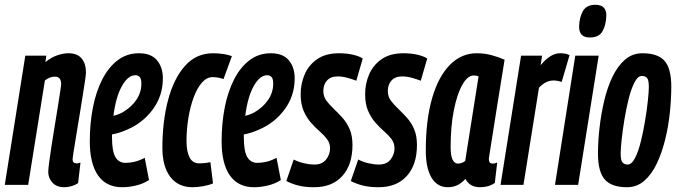

<svg xmlns="http://www.w3.org/2000/svg" viewBox="-32 -774 2842 804"><path d="M74 -541H162L158 -514Q183 -534 208 -542.5Q233 -551 255 -551Q292 -551 310 -529Q328 -507 328 -470Q328 -463 324 -435.5Q320 -408 313.5 -368Q307 -328 300 -284.5Q293 -241 286.5 -202.5Q280 -164 276 -137.5Q272 -111 272 -106Q272 -90 289 -90Q292 -90 296 -90.5Q300 -91 305 -93L295 -7Q283 1 267.5 5.5Q252 10 237 10Q205 10 187.5 -9.5Q170 -29 170 -54Q170 -66 174 -95.5Q178 -125 184 -164.5Q190 -204 197 -246Q204 -288 210 -326Q216 -364 220 -390Q224 -416 224 -422Q224 -435 218.5 -444Q213 -453 197 -453Q176 -453 156 -437L86 0H-12Z M592 -20Q567 -4 537 3Q507 10 480 10Q413 10 378.5 -39.5Q344 -89 344 -182Q344 -257 357 -323.5Q370 -390 396 -441Q422 -492 460.5 -521.5Q499 -551 550 -551Q601 -551 625.5 -521.5Q650 -492 650 -446Q650 -373 608 -316Q566 -259 500 -231Q469 -217 437 -211Q437 -206 437 -200Q437 -140 451.5 -116Q466 -92 493 -92Q511 -92 531 -96.5Q551 -101 574 -113ZM535 -459Q504 -459 478.5 -413.5Q453 -368 443 -289Q464 -294 482 -304Q518 -325 539 -356Q560 -387 560 -424Q560 -444 553 -451.5Q546 -459 535 -459Z M774 10Q714 10 681 -33.5Q648 -77 648 -155Q648 -266 672 -356Q696 -446 743 -498.5Q790 -551 860 -551Q905 -551 939 -539L904 -443Q881 -451 858 -451Q834 -451 814 -428.5Q794 -406 779.5 -367.5Q765 -329 757 -281Q749 -233 749 -183Q749 -141 761.5 -115.5Q774 -90 802 -90Q827 -90 849 -95L860 -6Q844 1 820 5.5Q796 10 774 10Z M1144 -20Q1119 -4 1089 3Q1059 10 1032 10Q965 10 930.5 -39.5Q896 -89 896 -182Q896 -257 909 -323.5Q922 -390 948 -441Q974 -492 1012.5 -521.5Q1051 -551 1102 -551Q1153 -551 1177.5 -521.5Q1202 -492 1202 -446Q1202 -373 1160 -316Q1118 -259 1052 -231Q1021 -217 989 -211Q989 -206 989 -200Q989 -140 1003.5 -116Q1018 -92 1045 -92Q1063 -92 1083 -96.5Q1103 -101 1126 -113ZM1087 -459Q1056 -459 1030.5 -413.5Q1005 -368 995 -289Q1016 -294 1034 -304Q1070 -325 1091 -356Q1112 -387 1112 -424Q1112 -444 1105 -451.5Q1098 -459 1087 -459Z M1167 -16 1198 -106Q1217 -96 1240.5 -90.5Q1264 -85 1285 -85Q1317 -85 1333.5 -106Q1350 -127 1350 -153Q1350 -175 1337.5 -191.5Q1325 -208 1306.5 -224Q1288 -240 1270 -260.5Q1252 -281 1239.5 -309.5Q1227 -338 1227 -380Q1227 -424 1244 -463Q1261 -502 1296.5 -526.5Q1332 -551 1388 -551Q1419 -551 1445.5 -545Q1472 -539 1487 -529L1460 -436Q1442 -443 1421.5 -448.5Q1401 -454 1382 -454Q1353 -454 1337.5 -437Q1322 -420 1322 -393Q1322 -370 1334.5 -353Q1347 -336 1365 -319Q1383 -302 1401.5 -281.5Q1420 -261 1432 -233.5Q1444 -206 1444 -167Q1444 -84 1401.5 -37Q1359 10 1283 10Q1245 10 1217.5 3Q1190 -4 1167 -16Z M1437 -16 1468 -106Q1487 -96 1510.5 -90.5Q1534 -85 1555 -85Q1587 -85 1603.5 -106Q1620 -127 1620 -153Q1620 -175 1607.5 -191.5Q1595 -208 1576.5 -224Q1558 -240 1540 -260.5Q1522 -281 1509.5 -309.5Q1497 -338 1497 -380Q1497 -424 1514 -463Q1531 -502 1566.5 -526.5Q1602 -551 1658 -551Q1689 -551 1715.5 -545Q1742 -539 1757 -529L1730 -436Q1712 -443 1691.5 -448.5Q1671 -454 1652 -454Q1623 -454 1607.5 -437Q1592 -420 1592 -393Q1592 -370 1604.5 -353Q1617 -336 1635 -319Q1653 -302 1671.5 -281.5Q1690 -261 1702 -233.5Q1714 -206 1714 -167Q1714 -84 1671.5 -37Q1629 10 1553 10Q1515 10 1487.5 3Q1460 -4 1437 -16Z M1978 10Q1935 10 1917 -25Q1902 -8 1884 1Q1866 10 1843 10Q1799 10 1775 -30Q1751 -70 1751 -144Q1751 -272 1777.5 -363Q1804 -454 1852 -502.5Q1900 -551 1964 -551Q1997 -551 2026.5 -543Q2056 -535 2081 -524Q2062 -408 2050 -332Q2038 -256 2031 -211.5Q2024 -167 2020.5 -145.5Q2017 -124 2016 -116.5Q2015 -109 2015 -108Q2015 -89 2031 -89Q2039 -89 2050 -93L2040 -8Q2015 10 1978 10ZM1916 -100 1972 -454Q1964 -458 1952 -458Q1926 -458 1904 -419Q1882 -380 1868.5 -312.5Q1855 -245 1855 -158Q1855 -89 1886 -89Q1902 -89 1916 -100Z M2238 -541 2232 -501Q2273 -551 2313 -551Q2324 -551 2333.5 -549.5Q2343 -548 2353 -543L2320 -431Q2311 -434 2302 -435.5Q2293 -437 2286 -437Q2271 -437 2256.5 -430.5Q2242 -424 2225 -407L2160 0H2064L2150 -541Z M2461 -754Q2508 -754 2507 -708Q2506 -671 2491.5 -644Q2477 -617 2438 -617Q2392 -617 2393 -664Q2394 -701 2409 -727.5Q2424 -754 2461 -754ZM2292 0 2377 -541H2475L2389 0Z M2593 10Q2529 10 2500.5 -22.5Q2472 -55 2472 -131Q2472 -182 2478.5 -239Q2485 -296 2498 -351.5Q2511 -407 2532.5 -452Q2554 -497 2585 -524Q2616 -551 2658 -551Q2723 -551 2751 -519Q2779 -487 2779 -411Q2779 -360 2773 -302.5Q2767 -245 2753.5 -190Q2740 -135 2718.5 -89.5Q2697 -44 2666 -17Q2635 10 2593 10ZM2596 -85Q2613 -85 2627 -112Q2641 -139 2651.5 -181.5Q2662 -224 2669.5 -269.5Q2677 -315 2681 -353Q2685 -391 2685 -410Q2685 -440 2677 -448Q2669 -456 2656 -456Q2639 -456 2625 -429Q2611 -402 2600.5 -360Q2590 -318 2582.5 -272Q2575 -226 2571 -188Q2567 -150 2567 -132Q2567 -102 2575 -93.5Q2583 -85 2596 -85Z"/></svg>

Font: Georama Extra Condensed SemiBold
Style: Italic
Weight: 600
Width: 2
Italic angle: -9°
Designer: Jean-Baptiste Levee
Foundry: Production Type
Version: Version 1.000